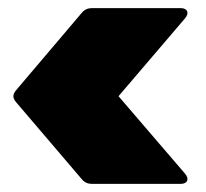

<svg xmlns="http://www.w3.org/2000/svg" viewBox="-20 -579 508 473"><path d="M436 -151 272 -342 436 -534C447 -547 442 -559 425 -559H207C197 -559 189 -556 182 -548L19 -356C11 -346 11 -338 19 -328L182 -137C189 -129 197 -126 207 -126H425C442 -126 447 -138 436 -151Z"/></svg>

Font: Malmofest Black-Rounded
Style: Regular
Weight: 800
Designer: Jonny Pinhorn (Poppins), Kolossal
Version: Version 1.004;Glyphs 3.1.2 (3151)